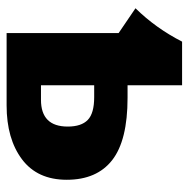

<svg xmlns="http://www.w3.org/2000/svg" viewBox="-15 -556 571 581"><g transform="rotate(90 270.5 -265.5)"><path d="M524 -182Q524 -93 462 -46.5Q400 0 299 0H80V-339L5 -390Q65 -451 106 -531H238V-366H276Q405 -366 464.5 -319.5Q524 -273 524 -182ZM363 -185Q363 -226 343 -245.5Q323 -265 274 -265H238V-104H282Q363 -104 363 -185Z"/></g></svg>

Font: Fira Sans BGR
Style: Bold
Weight: 700
Designer: bBox Type GmbH & Carrois Corporate GbR & Edenspiekermann AG
Foundry: bBox Type GmbH & Carrois Corporate GbR & Edenspiekermann AG
Version: Version 4.301